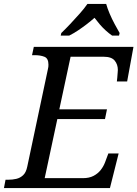

<svg xmlns="http://www.w3.org/2000/svg" viewBox="-41 -951 695 971"><path d="M-21 0 -13 -42H0Q22 -42 41.5 -46.5Q61 -51 76 -65Q91 -79 97 -109L201 -600Q203 -607 203.5 -613Q204 -619 204 -624Q204 -656 183.5 -664Q163 -672 134 -672H121L130 -714H634L602 -539H550Q551 -544 552 -557Q553 -570 554 -582.5Q555 -595 555 -597Q555 -625 539 -644.5Q523 -664 484 -664H316L259 -398H500L490 -349H249L185 -50H378Q410 -50 432 -61.5Q454 -73 468.5 -91.5Q483 -110 491 -132L507 -175H559L515 0ZM269 -784Q289 -803 313.5 -829Q338 -855 362 -882Q386 -909 401 -931H496Q502 -909 513.5 -882Q525 -855 539 -829Q553 -803 564 -784L561 -771H526Q510 -782 493.5 -797Q477 -812 463 -828.5Q449 -845 437 -861Q419 -845 397.5 -828.5Q376 -812 353.5 -797Q331 -782 309 -771H266Z"/></svg>

Font: Noto Serif
Style: Italic
Weight: 400
Italic angle: -12°
Designer: Monotype Design Team
Foundry: Monotype Imaging Inc.
Version: Version 2.013